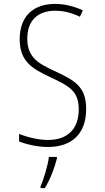

<svg xmlns="http://www.w3.org/2000/svg" viewBox="-20 -744 540 985"><path d="M226 10C347 10 422 -56 422 -185C422 -301 362 -332 259 -380C181 -417 120 -446 120 -546C120 -639 174 -689 264 -689C298 -689 341 -682 390 -658L405 -691C359 -712 311 -724 263 -724C155 -724 81 -665 81 -542C81 -427 149 -390 236 -349C334 -303 384 -278 384 -183C384 -84 328 -26 227 -26C177 -26 120 -40 78 -57V-18C124 -1 177 10 226 10ZM188 212V221H210C238 176 260 117 272 69V61H231C226 103 203 179 188 212Z"/></svg>

Font: Noto Sans Mono ExtraCondensed ExtraLight
Style: Regular
Weight: 200
Width: 2
Designer: Monotype Design Team
Foundry: Monotype Imaging Inc.
Version: Version 2.014